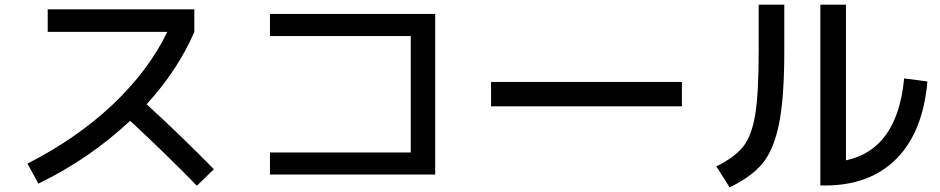

<svg xmlns="http://www.w3.org/2000/svg" viewBox="-20 -765 4040 825"><path d="M185 -628V-725H815V-628Q745 -465 610 -317Q761 -179 899 -38L826 33Q682 -114 539 -246Q364 -82 145 24L98 -62Q310 -170 464 -315.5Q618 -461 699 -628Z M1140 -705H1850V-15H1140V-110H1745V-610H1140Z M2090 -308V-413H2910V-308Z M3505 -745H3615V-76Q3836 -123 3865 -428L3965 -415Q3946 -198 3832 -83Q3718 32 3525 32H3505ZM3240 -745H3350V-545Q3350 -345 3327.5 -233.5Q3305 -122 3257 -63.5Q3209 -5 3115 40L3058 -50Q3138 -90 3174 -136Q3210 -182 3225 -272.5Q3240 -363 3240 -545Z"/></svg>

Font: M PLUS 1p Medium
Style: Regular
Weight: 500
Version: Version 1.062